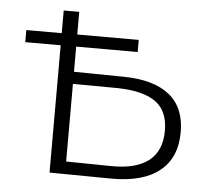

<svg xmlns="http://www.w3.org/2000/svg" viewBox="-43 -568 669 616"><g transform="rotate(5 291.0 -260.0)"><path d="M138 -410H24V-449H138V-522H188V-449H386V-410H188V-329L347 -327Q445 -326 495.5 -285.5Q546 -245 546 -166Q546 -83 492 -40Q438 3 335 2L138 0ZM495 -166Q495 -229 455.5 -258Q416 -287 334 -289L188 -290V-40L334 -38Q413 -37 454 -69Q495 -101 495 -166Z"/></g></svg>

Font: Goldbeck Next Light
Style: Regular
Weight: 300
Designer: Julieta Ulanovsky
Foundry: Julieta Ulanovsky
Version: Version 7.200